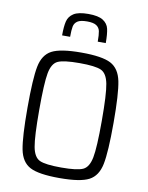

<svg xmlns="http://www.w3.org/2000/svg" viewBox="-98 -983 818 1061"><g transform="rotate(10 310.5 -452.5)"><path d="M69 -344Q69 -508 82.5 -576.5Q96 -645 144.5 -670.5Q193 -696 310 -696Q427 -696 475.5 -670.5Q524 -645 538 -576.5Q552 -508 552 -344Q552 -180 538 -111.5Q524 -43 475.5 -17.5Q427 8 310 8Q193 8 144.5 -17.5Q96 -43 82.5 -111.5Q69 -180 69 -344ZM486 -344Q486 -494 475 -550.5Q464 -607 431.5 -622Q399 -637 310 -637Q221 -637 188.5 -622Q156 -607 145.5 -550.5Q135 -494 135 -344Q135 -194 145.5 -137.5Q156 -81 188.5 -66Q221 -51 310 -51Q399 -51 431.5 -66Q464 -81 475 -137.5Q486 -194 486 -344ZM433 -771H388Q388 -810 384 -829.5Q380 -849 363.5 -860Q347 -871 311 -871Q274 -871 257.5 -860Q241 -849 237 -829.5Q233 -810 233 -771H188Q188 -821 195 -850Q202 -879 228.5 -896Q255 -913 311 -913Q367 -913 393.5 -896Q420 -879 426.5 -850.5Q433 -822 433 -771Z"/></g></svg>

Font: Saira Semi Condensed Light
Style: Regular
Weight: 300
Width: 4
Designer: Hector Gatti with collaboration of the Omnibus-Type team
Foundry: Omnibus-Type
Version: Version 1.001; ttfautohint (v1.8)